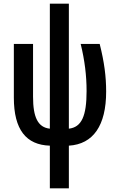

<svg xmlns="http://www.w3.org/2000/svg" viewBox="-20 -780 639 1040"><path d="M353 -760H250V-83C185 -90 159 -145 159 -256V-542H55V-251C55 -77 122 5 250 9V240H353V9C485 1 555 -100 555 -284C555 -365 545 -443 520 -542H417C439 -453 449 -369 449 -287C449 -151 422 -91 353 -83Z"/></svg>

Font: Noto Sans Display Condensed Medium
Style: Regular
Weight: 500
Width: 3
Designer: Monotype Design Team
Foundry: Monotype Imaging Inc.
Version: Version 1.900